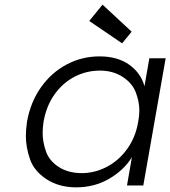

<svg xmlns="http://www.w3.org/2000/svg" viewBox="-20 -796 731 824"><path d="M96 -274Q111 -358 156 -421.5Q201 -485 266.5 -519.5Q332 -554 407 -554Q485 -554 535 -518Q585 -482 600 -426L621 -546H691L595 0H525L546 -121Q511 -65 448 -28.5Q385 8 307 8Q233 8 179.5 -27Q126 -62 108.5 -113.5Q91 -165 91 -212Q91 -241 96 -274ZM573 -273Q578 -299 578 -322Q578 -359 563 -399Q548 -439 506.5 -466Q465 -493 409 -493Q351 -493 300.5 -467Q250 -441 214.5 -391.5Q179 -342 167 -274Q163 -248 163 -225Q163 -188 177 -147Q191 -106 232 -79.5Q273 -53 331 -53Q387 -53 438.5 -80Q490 -107 526 -157Q562 -207 573 -273ZM363 -706 420 -776 545 -660 504 -610Z"/></svg>

Font: Fz Poppins Light
Style: Italic
Weight: 300
Italic angle: -10°
Designer: Ninad Kale (Devanagari), Jonny Pinhorn (Latin)
Foundry: Indian Type Foundry
Version: Vit hóa bi Vntype.Com & FontZin.Com